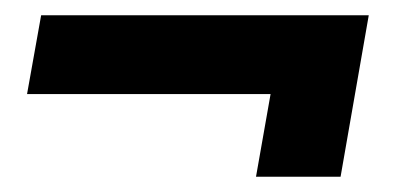

<svg xmlns="http://www.w3.org/2000/svg" viewBox="-20 -318 530 252"><path d="M316 -86H427L464 -298H34L15.5 -194.5H376.5L340.5 -225Z"/></svg>

Font: Anybody UltraCondensed Thin
Style: Bold Italic
Weight: 700
Italic angle: -10°
Version: Version 1.111